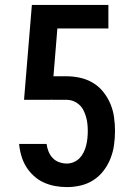

<svg xmlns="http://www.w3.org/2000/svg" viewBox="-20 -615 540 783"><path d="M253 148Q228 148 204 143.5Q180 139 158 129Q136 119 117.5 102Q99 85 86.5 64.5Q74 44 67 20Q60 -4 58 -28H170Q172 -12 178 3Q184 18 195 29.5Q206 41 221.5 46.5Q237 52 253 52Q267 52 281 46Q295 40 305 29.5Q315 19 321.5 5.5Q328 -8 331.5 -22.5Q335 -37 336.5 -51.5Q338 -66 338 -81Q338 -95 336.5 -109.5Q335 -124 331 -138Q327 -152 320.5 -165Q314 -178 303 -188Q292 -198 278.5 -203Q265 -208 250 -208H190V-213L189 -208H78L110 -595H422V-499H214L198 -304H250Q278 -304 306 -298Q334 -292 358.5 -277.5Q383 -263 401 -240.5Q419 -218 430 -192Q441 -166 445 -137.5Q449 -109 449 -81Q449 -52 445 -23.5Q441 5 430.5 31.5Q420 58 402.5 81Q385 104 361 119.5Q337 135 309 141.5Q281 148 253 148Z"/></svg>

Font: Moesevka
Style: Bold
Weight: 700
Monospace: yes
Designer: Belleve Invis
Foundry: Belleve Invis
Version: Version 32.5.0; ttfautohint (v1.8.4)